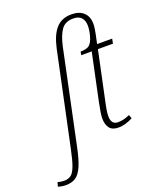

<svg xmlns="http://www.w3.org/2000/svg" viewBox="-312 -876 1005 1222"><g transform="rotate(-20 190.5 -265.0)"><path d="M-81 240Q-95 240 -109 237.5Q-123 235 -133 232L-125 203Q-117 206 -104.5 208Q-92 210 -82 210Q-54 210 -35.5 196.5Q-17 183 -2.5 144.5Q12 106 27 33L161 -599Q180 -685 218 -727.5Q256 -770 323 -770Q375 -770 404.5 -742.5Q434 -715 434 -666Q434 -651 431.5 -634Q429 -617 425 -597L412 -536H514L508 -504H406L339 -188Q329 -143 325.5 -120Q322 -97 322 -80Q322 -23 368 -23Q389 -23 408.5 -28Q428 -33 448 -42L457 -17Q432 -4 407 3Q382 10 361 10Q317 10 299 -14.5Q281 -39 281 -78Q281 -98 285 -122.5Q289 -147 297 -187L364 -504H293L297 -527Q321 -527 338.5 -532.5Q356 -538 366 -552Q375 -563 382 -583Q389 -603 393 -625Q397 -647 397 -665Q397 -700 379.5 -720.5Q362 -741 324 -741Q270 -741 244 -705Q218 -669 202 -598L69 33Q52 115 32.5 160Q13 205 -14 222.5Q-41 240 -81 240Z"/></g></svg>

Font: Noto Serif SemiCondensed ExtraLight
Style: Italic
Weight: 200
Width: 4
Italic angle: -12°
Designer: Monotype Design Team
Foundry: Monotype Imaging Inc.
Version: Version 2.013